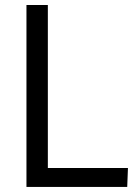

<svg xmlns="http://www.w3.org/2000/svg" viewBox="-20 -742 539 762"><path d="M85 0V-722.2H169.9V-75.2H487.8L484.9 0Z"/></svg>

Font: Oxygen
Style: Regular
Weight: 400
Designer: Vernon Adams
Foundry: Vernon Adams
Version: Version Release 0.2.3 webfont; ttfautohint (v0.93.3-1d66) -l